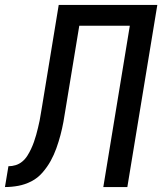

<svg xmlns="http://www.w3.org/2000/svg" viewBox="-55 -755 675 775"><path d="M-35 0 -21 -84Q-6 -84 8.5 -88.5Q23 -93 35 -103Q47 -113 55.5 -126.5Q64 -140 70.5 -154Q77 -168 82 -182Q87 -196 91 -210.5Q95 -225 98.5 -239.5Q102 -254 105 -268.5Q108 -283 110 -297.5Q112 -312 115 -327L182 -735H580L459 0H362L469 -651H265L210 -317Q206 -290 201 -263Q196 -236 189 -209.5Q182 -183 172.5 -156.5Q163 -130 149.5 -105.5Q136 -81 116.5 -58.5Q97 -36 71.5 -23Q46 -10 19 -5Q-8 0 -35 0Z"/></svg>

Font: Iosevka Medium Extended
Style: Italic
Weight: 500
Width: 7
Italic angle: -9°
Monospace: yes
Designer: Belleve Invis
Foundry: Belleve Invis
Version: Version 32.5.0; ttfautohint (v1.8.4)